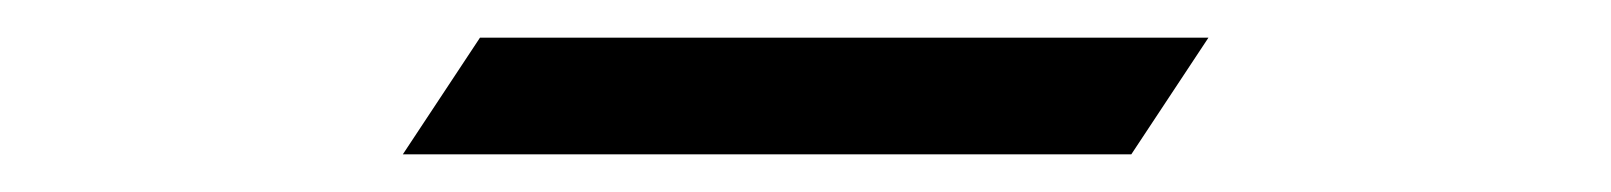

<svg xmlns="http://www.w3.org/2000/svg" viewBox="-20 -551 856 102"><path d="M581 -469H405H194L235 -531H411H622Z"/></svg>

Font: DSEG7 Modern Mini
Style: Light Italic
Weight: 300
Italic angle: -5°
Designer: Keshikan(Twitter:@keshinomi_88pro)
Version: Version 0.46